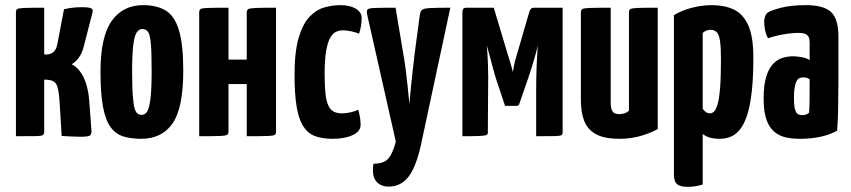

<svg xmlns="http://www.w3.org/2000/svg" viewBox="-20 -530 3309 747"><path d="M292 2Q275 2 257.5 1Q240 0 220 -1L212 -130Q209 -185 199 -202.5Q189 -220 156 -220H152V-18Q152 -9 147.5 -5Q143 -1 120 -0.5Q97 0 42 0V-482Q42 -491 46.5 -494.5Q51 -498 74 -499Q97 -500 152 -500V-318H161Q177 -318 188.5 -328Q200 -338 204 -363L229 -494Q249 -499 266.5 -500.5Q284 -502 297 -502Q326 -502 335 -497.5Q344 -493 339 -478L305 -346Q298 -320 285.5 -304Q273 -288 259 -280Q288 -265 305.5 -228.5Q323 -192 327 -140L336 -18Q336 -6 328.5 -2Q321 2 292 2Z M529 10Q489 10 459 0.5Q429 -9 409.5 -36.5Q390 -64 380.5 -115.5Q371 -167 371 -251Q371 -387 414.5 -448.5Q458 -510 537 -510Q591 -510 625.5 -488.5Q660 -467 676.5 -411.5Q693 -356 693 -255Q693 -110 651.5 -50Q610 10 529 10ZM532 -83Q542 -83 550.5 -93Q559 -103 564.5 -139Q570 -175 570 -252Q570 -324 567 -359.5Q564 -395 556 -406Q548 -417 533 -417Q522 -417 513 -405.5Q504 -394 499 -358.5Q494 -323 494 -252Q494 -194 496.5 -159.5Q499 -125 503.5 -109Q508 -93 515.5 -88Q523 -83 532 -83Z M755 0V-480Q755 -490 759 -494Q763 -498 787 -499Q811 -500 869 -500V-298H940V-480Q940 -490 945 -494Q950 -498 974 -499Q998 -500 1054 -500V-20Q1054 -10 1050 -6Q1046 -2 1022.5 -1Q999 0 940 0V-203H869V-20Q869 -10 864.5 -6Q860 -2 836.5 -1Q813 0 755 0Z M1274 10Q1235 10 1207 0Q1179 -10 1161 -37Q1143 -64 1134.5 -112.5Q1126 -161 1126 -239Q1126 -329 1142 -383Q1158 -437 1184 -464.5Q1210 -492 1241.5 -501Q1273 -510 1304 -510Q1341 -510 1364 -496.5Q1387 -483 1387 -459Q1387 -448 1385 -432.5Q1383 -417 1377 -399Q1365 -404 1347.5 -408Q1330 -412 1314 -412Q1301 -412 1288 -406.5Q1275 -401 1265 -383.5Q1255 -366 1249 -332Q1243 -298 1243 -241Q1243 -198 1246 -168.5Q1249 -139 1256.5 -121.5Q1264 -104 1277 -96.5Q1290 -89 1310 -89Q1326 -89 1344 -93Q1362 -97 1374 -103Q1379 -84 1381 -70.5Q1383 -57 1383 -44Q1383 -19 1352.5 -4.5Q1322 10 1274 10Z M1492 196Q1460 196 1443 174.5Q1426 153 1433 107Q1457 107 1473 100Q1489 93 1500 74Q1511 55 1520 21L1409 -471Q1406 -486 1409 -492Q1412 -498 1436.5 -499Q1461 -500 1519 -500L1548 -327Q1554 -294 1558.5 -259Q1563 -224 1566 -193.5Q1569 -163 1571 -144Q1573 -125 1573 -125Q1573 -125 1574.5 -144Q1576 -163 1579 -193Q1582 -223 1586 -258.5Q1590 -294 1594 -327L1613 -469Q1615 -485 1621 -491Q1627 -497 1651.5 -498.5Q1676 -500 1732 -500L1620 23Q1601 115 1571 155.5Q1541 196 1492 196Z M1779 0V-486Q1779 -486 1781 -493Q1783 -500 1796 -500H1901L1955 -320Q1960 -304 1964 -291Q1968 -278 1970.5 -268.5Q1973 -259 1974.5 -253.5Q1976 -248 1976 -248Q1975 -249 1978.5 -269Q1982 -289 1992 -321L2040 -486Q2044 -494 2047 -497Q2050 -500 2058 -500H2169V-14Q2169 -7 2164 -4Q2159 -1 2137.5 -0.5Q2116 0 2066 0V-170Q2066 -232 2068 -278.5Q2070 -325 2072 -352Q2070 -342 2065 -323.5Q2060 -305 2054 -285Q2048 -265 2042 -247Q2036 -229 2033 -220L1999 -122Q1995 -118 1990 -118H1945L1911 -220Q1908 -228 1904 -242.5Q1900 -257 1895 -276Q1890 -295 1884.5 -315Q1879 -335 1874 -353Q1874 -353 1874 -352Q1874 -351 1874 -351Q1877 -324 1878.5 -278Q1880 -232 1879 -172L1878 -14Q1878 -7 1872 -4.5Q1866 -2 1845 -1Q1824 0 1779 0Z M2391 10Q2331 10 2298.5 -8Q2266 -26 2253 -59.5Q2240 -93 2240 -140V-480Q2240 -490 2244.5 -494Q2249 -498 2273.5 -499Q2298 -500 2356 -500V-133Q2356 -118 2358.5 -107.5Q2361 -97 2368 -91.5Q2375 -86 2389 -86Q2399 -86 2409 -89Q2419 -92 2427 -99V-480Q2427 -490 2431.5 -494Q2436 -498 2459 -499Q2482 -500 2539 -500V-28Q2515 -14 2475.5 -2Q2436 10 2391 10Z M2656 197Q2627 197 2614.5 187Q2602 177 2602 148V-471Q2631 -489 2670.5 -499.5Q2710 -510 2750 -510Q2798 -510 2834 -493.5Q2870 -477 2890.5 -433Q2911 -389 2911 -307Q2911 -227 2904.5 -171Q2898 -115 2886 -79.5Q2874 -44 2857.5 -24.5Q2841 -5 2821.5 2.5Q2802 10 2780 10Q2758 10 2742 5.5Q2726 1 2714 -9V188Q2701 192 2685.5 194.5Q2670 197 2656 197ZM2742 -89Q2750 -89 2757.5 -95.5Q2765 -102 2771.5 -123Q2778 -144 2781.5 -186.5Q2785 -229 2785 -300Q2785 -348 2781 -372.5Q2777 -397 2768 -405.5Q2759 -414 2744 -414Q2728 -414 2714 -402V-107Q2721 -97 2727.5 -93Q2734 -89 2742 -89Z M3093 10Q3065 10 3039.5 5Q3014 0 2994 -16Q2974 -32 2962.5 -63Q2951 -94 2951 -146Q2951 -197 2960.5 -229.5Q2970 -262 2986.5 -280Q3003 -298 3023.5 -304.5Q3044 -311 3066 -311Q3077 -311 3097 -308Q3117 -305 3130 -296Q3130 -296 3130 -307.5Q3130 -319 3130 -335Q3130 -351 3130 -365Q3130 -378 3126 -386Q3122 -394 3113 -398Q3104 -402 3088 -402Q3060 -402 3026.5 -396Q2993 -390 2968 -381Q2959 -398 2956 -416Q2953 -434 2953 -446Q2953 -455 2956.5 -465.5Q2960 -476 2967 -481Q2978 -489 3017 -499.5Q3056 -510 3116 -510Q3185 -510 3213.5 -483Q3242 -456 3242 -388V-341Q3242 -284 3242 -224Q3242 -164 3241 -111.5Q3240 -59 3237 -22Q3212 -7 3175 1.5Q3138 10 3093 10ZM3101 -82Q3108 -82 3116 -84.5Q3124 -87 3128 -92Q3129 -103 3129.5 -125.5Q3130 -148 3130 -174Q3130 -200 3130 -221Q3125 -226 3117.5 -227.5Q3110 -229 3104 -229Q3096 -229 3089.5 -225.5Q3083 -222 3078.5 -213Q3074 -204 3071.5 -188.5Q3069 -173 3069 -149Q3069 -131 3070.5 -118.5Q3072 -106 3075.5 -97.5Q3079 -89 3085.5 -85.5Q3092 -82 3101 -82Z"/></svg>

Font: Yanone Kaffeesatz
Style: Bold
Weight: 700
Designer: Yanone (Cyrillic: Daniel Pouzeot, Huerta Tipografica, and Cyreal)
Foundry: Yanone
Version: Version 2.003